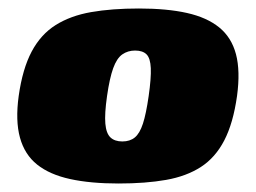

<svg xmlns="http://www.w3.org/2000/svg" viewBox="-20 -425 602 452"><path d="M259 7Q193 7 145 -3.5Q97 -14 67.5 -37.5Q38 -61 27 -101Q16 -141 24 -199Q33 -263 54.5 -303.5Q76 -344 111 -366Q146 -388 194.5 -396.5Q243 -405 307 -405Q373 -405 420 -394.5Q467 -384 496 -360.5Q525 -337 535.5 -297.5Q546 -258 538 -199Q529 -135 508 -94.5Q487 -54 453 -32Q419 -10 371 -1.5Q323 7 259 7ZM268 -92Q286 -92 297.5 -101.5Q309 -111 316.5 -134Q324 -157 330 -199Q336 -241 335 -264.5Q334 -288 325 -297Q316 -306 298 -306Q281 -306 268 -297Q255 -288 246.5 -264.5Q238 -241 232 -199Q226 -157 228 -134Q230 -111 240 -101.5Q250 -92 268 -92Z"/></svg>

Font: Genos Black
Style: Italic
Weight: 900
Italic angle: -8°
Version: Version 1.010